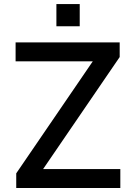

<svg xmlns="http://www.w3.org/2000/svg" viewBox="-20 -939 679 959"><path d="M261.7 -918.7H378.2V-807.9H261.7ZM61.1 0V-73.2L443.5 -632.8H57.9V-727.3H577.8V-654.1L195.3 -94.5H581V0Z"/></svg>

Font: TID UI Medium
Style: Regular
Weight: 500
Designer: The TID Project Authors
Foundry: Bakken & Bæck
Version: Version 1.001;hotconv 1.0.109;makeotfexe 2.5.65596